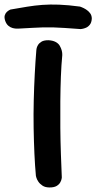

<svg xmlns="http://www.w3.org/2000/svg" viewBox="-107 -826 424 845"><path d="M111 -1Q92 -1 80 -9Q68 -17 61.5 -27Q55 -37 53 -44.5Q51 -52 51 -52Q47 -95 44.5 -149Q42 -203 41 -263Q40 -323 41.5 -383.5Q43 -444 46 -501Q49 -558 53 -606Q53 -606 54 -612.5Q55 -619 60 -627.5Q65 -636 75.5 -642.5Q86 -649 106 -649Q125 -648 137.5 -641.5Q150 -635 156 -624.5Q162 -614 164.5 -604.5Q167 -595 167 -588.5Q167 -582 167 -582Q163 -541 161 -489.5Q159 -438 158.5 -380.5Q158 -323 158.5 -264Q159 -205 161 -149Q163 -93 165 -45Q165 -45 164 -38.5Q163 -32 158 -23Q153 -14 142 -7.5Q131 -1 111 -1ZM297 -744Q296 -727 288.5 -717.5Q281 -708 271.5 -704Q262 -700 255 -699Q248 -698 248 -698Q206 -701 177 -703Q148 -705 126 -705.5Q104 -706 83 -705.5Q62 -705 36.5 -703.5Q11 -702 -27 -700Q-27 -700 -34 -700Q-41 -700 -51 -702.5Q-61 -705 -70 -712.5Q-79 -720 -84 -734Q-89 -749 -86 -758.5Q-83 -768 -77 -773.5Q-71 -779 -66 -781.5Q-61 -784 -61 -784Q-21 -791 12.5 -796.5Q46 -802 79.5 -804.5Q113 -807 153 -805.5Q193 -804 245 -797Q245 -797 253 -794Q261 -791 271.5 -784.5Q282 -778 289.5 -768Q297 -758 297 -744Z"/></svg>

Font: Sour Gummy Medium
Style: Regular
Weight: 500
Designer: Stefie Justprince
Foundry: Eifetstype
Version: Version 1.000